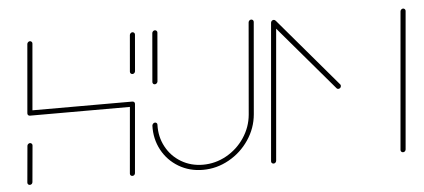

<svg xmlns="http://www.w3.org/2000/svg" viewBox="-42 -611 1534 695"><g transform="rotate(-5 725.0 -263.5)"><path d="M40.7 -0.4Q37 -0.4 34.4 -3Q31.9 -5.6 32.2 -9.6L44.1 -141.9Q44.4 -145.6 47.4 -148.3Q50.4 -151.1 54.1 -151.1Q57.8 -151.1 60.4 -148.3Q63 -145.6 62.6 -141.9L50.7 -9.6Q50.4 -5.9 47.6 -3.1Q44.8 -0.4 40.7 -0.4ZM85.9 -518.5Q89.6 -518.5 92.2 -515.7Q94.8 -513 94.4 -509.3L72.6 -259.3Q72.2 -255.6 69.4 -252.8Q66.7 -250 62.6 -250Q58.9 -250 56.3 -252.6Q53.7 -255.2 54.1 -259.3L75.9 -509.3Q76.3 -513 79.3 -515.7Q82.2 -518.5 85.9 -518.5ZM435.2 -250H62.6L64.1 -268.5H436.7ZM436.7 -268.5Q440.4 -268.5 443 -265.9Q445.6 -263.3 445.2 -259.3L423.3 -9.6Q423 -5.9 420.2 -3.1Q417.4 -0.4 413.3 -0.4Q409.6 -0.4 407 -3Q404.4 -5.6 404.8 -9.6L426.7 -259.3Q427 -263 429.8 -265.7Q432.6 -268.5 436.7 -268.5ZM445.6 -367.8Q441.9 -367.8 439.3 -370.4Q436.7 -373 437 -377L448.5 -509.3Q448.9 -513 451.9 -515.7Q454.8 -518.5 458.5 -518.5Q462.2 -518.5 464.8 -515.7Q467.4 -513 467 -509.3L455.6 -377Q455.2 -373.3 452.4 -370.6Q449.6 -367.8 445.6 -367.8Z M523 -323.7Q518.9 -323.7 516.7 -326.5Q514.4 -329.3 514.8 -333L530 -509.3Q530.4 -513 533.3 -515.7Q536.3 -518.5 540 -518.5Q543.7 -518.5 546.3 -515.7Q548.9 -513 548.5 -509.3L533.3 -333Q532.6 -328.9 529.6 -326.3Q526.7 -323.7 523 -323.7ZM890.7 -526.7Q894.4 -526.7 897 -524.1Q899.6 -521.5 899.3 -517.4L870.4 -184.4Q865.9 -134.1 837.4 -91.9Q808.9 -49.6 764.4 -24.8Q720 0 670 0Q621.1 0 581.9 -23.3Q542.6 -46.7 520.9 -87Q499.3 -127.4 501.1 -175.6Q501.5 -179.3 504.4 -182.4Q507.4 -185.6 511.5 -185.6Q515.2 -185.6 517.6 -183Q520 -180.4 519.6 -176.7Q518.1 -133.3 537.6 -97Q557 -60.7 592.4 -39.6Q627.8 -18.5 671.5 -18.5Q716.7 -18.5 756.7 -40.7Q796.7 -63 822.2 -101.1Q847.8 -139.3 851.9 -184.4L880.7 -517.4Q881.1 -521.1 883.9 -523.9Q886.7 -526.7 890.7 -526.7Z M971.5 -518.5Q975.2 -518.5 977.8 -515.7Q980.4 -513 980 -509.3L936.3 -9.6Q935.9 -5.9 933.1 -3.1Q930.4 -0.4 926.3 -0.4Q922.6 -0.4 920 -3Q917.4 -5.6 917.8 -9.6L961.5 -509.3Q961.9 -513 964.8 -515.7Q967.8 -518.5 971.5 -518.5ZM1193.3 -259.6Q1193.3 -255.2 1190.4 -252.2Q1187.4 -249.3 1183.3 -249.3Q1178.9 -249.3 1177 -252.2L964.4 -501.9Q961.9 -504.4 961.9 -508.5Q962.2 -512.2 965.2 -515Q968.1 -517.8 971.9 -517.8Q975.9 -517.8 978.9 -514.8L1191.5 -264.8Q1193.3 -263 1193.3 -259.6ZM1441.9 -518.5Q1445.6 -518.5 1448.1 -515.7Q1450.7 -513 1450.4 -509.3L1406.7 -9.6Q1406.3 -5.9 1403.5 -3.1Q1400.7 -0.4 1396.7 -0.4Q1393 -0.4 1390.4 -3Q1387.8 -5.6 1388.1 -9.6L1431.9 -509.3Q1432.2 -513 1435.2 -515.7Q1438.1 -518.5 1441.9 -518.5Z"/></g></svg>

Font: 26F Galaxy Sans Hairline
Style: Italic
Weight: 50
Italic angle: -5°
Designer: C₂₉H₂₅N₃O₅
Version: Version 1.200